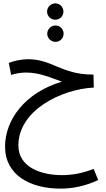

<svg xmlns="http://www.w3.org/2000/svg" viewBox="-20 -847 626 1138"><path d="M308 -730C335 -730 356 -752 356 -778C356 -805 335 -827 308 -827C281 -827 259 -805 259 -778C259 -752 281 -730 308 -730ZM309 -599C336 -599 357 -621 357 -647C357 -674 336 -696 309 -696C282 -696 260 -674 260 -647C260 -621 282 -599 309 -599ZM339 271C407 271 484 257 562 220L535 154C469 180 408 191 348 191C217 191 89 141 89 15C89 -195 347 -319 536 -328L534 -405H525C344 -407 287 -496 147 -496C105 -496 62 -486 32 -474L46 -403C70 -410 98 -417 134 -417C217 -417 283 -385 347 -363C128 -298 10 -137 10 22C10 191 159 271 339 271Z"/></svg>

Font: Noto Sans Arabic UI SmCn
Style: Regular
Weight: 400
Width: 4
Designer: Monotype Design Team, Nadine Chahine and Nizar Qandah
Foundry: Monotype Imaging Inc.
Version: Version 2.010